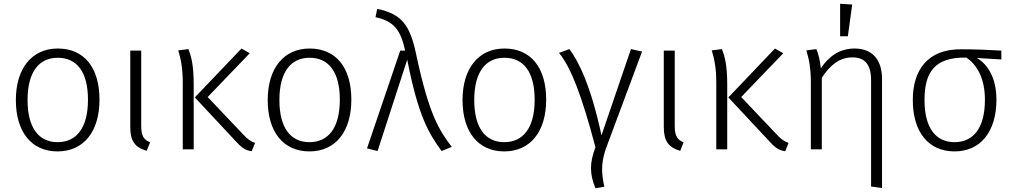

<svg xmlns="http://www.w3.org/2000/svg" viewBox="-20 -791 5368 1017"><path d="M286 -534C149 -534 64 -429 64 -261C64 -93 146 11 285 11C423 11 507 -94 507 -263C507 -434 425 -534 286 -534ZM286 -485C387 -485 446 -410 446 -263C446 -113 385 -38 285 -38C185 -38 126 -114 126 -261C126 -411 187 -485 286 -485Z M728 -523H670V-119C670 -44 694 -11 757 8L775 -37C742 -51 728 -70 728 -124Z M1303 -509 1259 -534 1012 -275 1224 -48C1256 -13 1275 5 1313 10L1331 -34C1307 -42 1290 -55 1267 -80L1080 -277ZM978 -531 924 -524C937 -482 948 -433 948 -355V0H1006V-344C1006 -450 992 -494 978 -531Z M1620 -534C1483 -534 1398 -429 1398 -261C1398 -93 1480 11 1619 11C1757 11 1841 -94 1841 -263C1841 -434 1759 -534 1620 -534ZM1620 -485C1721 -485 1780 -410 1780 -263C1780 -113 1719 -38 1619 -38C1519 -38 1460 -114 1460 -261C1460 -411 1521 -485 1620 -485Z M1978 -744 1969 -700C2071 -678 2103 -627 2126 -523H2100L1924 -5L1980 9L2137 -475C2197 -168 2253 -83 2319 9L2373 -13C2307 -100 2253 -180 2184 -505C2152 -655 2110 -717 1978 -744Z M2652 -534C2515 -534 2430 -429 2430 -261C2430 -93 2512 11 2651 11C2789 11 2873 -94 2873 -263C2873 -434 2791 -534 2652 -534ZM2652 -485C2753 -485 2812 -410 2812 -263C2812 -113 2751 -38 2651 -38C2551 -38 2492 -114 2492 -261C2492 -411 2553 -485 2652 -485Z M2996 -531 2941 -511C3005 -432 3061 -287 3134 -11C3102 74 3103 130 3134 206L3181 198C3162 114 3166 57 3195 -19L3381 -518L3322 -531L3166 -74C3111 -332 3046 -465 2996 -531Z M3554 -523H3496V-119C3496 -44 3520 -11 3583 8L3601 -37C3568 -51 3554 -70 3554 -124Z M4129 -509 4085 -534 3838 -275 4050 -48C4082 -13 4101 5 4139 10L4157 -34C4133 -42 4116 -55 4093 -80L3906 -277ZM3804 -531 3750 -524C3763 -482 3774 -433 3774 -355V0H3832V-344C3832 -450 3818 -494 3804 -531Z M4494 -767 4430 -771V-599H4471ZM4506 -534C4428 -534 4369 -492 4328 -429C4323 -470 4316 -505 4304 -531L4251 -524C4264 -482 4275 -433 4275 -355V0H4333V-379C4375 -443 4424 -487 4495 -487C4559 -487 4594 -452 4594 -366V197L4652 205V-372C4652 -475 4601 -534 4506 -534Z M5284 -523C5219 -527 5139 -530 5069 -530C4894 -530 4815 -421 4815 -261C4815 -93 4897 11 5036 11C5174 11 5258 -94 5258 -263C5258 -374 5214 -450 5154 -484L5284 -476ZM5197 -263C5197 -113 5136 -38 5036 -38C4936 -38 4877 -114 4877 -261C4877 -411 4933 -487 5093 -486H5098C5154 -450 5197 -377 5197 -263Z"/></svg>

Font: FiraGO Light
Style: Regular
Weight: 300
Designer: bBox Type
Foundry: bBox Type GmbH
Version: Version 1.001;PS 001.001;hotconv 1.0.88;makeotf.lib2.5.64775